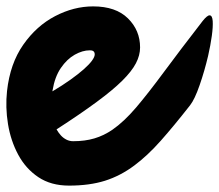

<svg xmlns="http://www.w3.org/2000/svg" viewBox="-68 -571 686 601"><path d="M148 10Q91.5 10 52 -16.5Q12.5 -43 -11 -86.8Q-34.5 -130.5 -43 -182.8Q-51.5 -235 -46 -286Q-36.5 -372 4.8 -431Q46 -490 104.5 -520.5Q163 -551 223.5 -551Q294.5 -551 332.5 -513.5Q370.5 -476 370.5 -422.5Q370.5 -398 357.5 -373Q344.5 -348 314.8 -318.5Q285 -289 234.5 -251.8Q184 -214.5 109 -166Q115 -155.5 122.5 -147.2Q130 -139 139.8 -134Q149.5 -129 161 -129Q178.5 -129 187.5 -109Q196.5 -89 196.5 -64Q196 -37 184.2 -13.5Q172.5 10 148 10ZM96 -285Q128 -304 152.5 -321.5Q177 -339 194 -354Q211 -369 219.8 -381Q228.5 -393 228.5 -400.5Q228.5 -404.5 227.2 -407.2Q226 -410 222.8 -411.8Q219.5 -413.5 213 -413.5Q190.5 -413.5 166 -399.8Q141.5 -386 122.5 -358.2Q103.5 -330.5 96.5 -288ZM161 -129Q198 -129 227.5 -137.8Q257 -146.5 284 -165Q320 -190 357.8 -234.2Q395.5 -278.5 445 -345.5Q494.5 -412.5 566.5 -505.5Q580.5 -523 588 -523Q596.5 -523 597.8 -505.2Q599 -487.5 595 -458.5Q591 -429.5 583.5 -396.5Q572.5 -349.5 557 -304.8Q541.5 -260 527 -241.5Q476.5 -177 435 -130.2Q393.5 -83.5 352.5 -53Q309 -20.5 260.5 -5.2Q212 10 148 10Q122 10 110 -12.5Q98 -35 100 -61.5Q102.5 -87 117.8 -108Q133 -129 161 -129Z"/></svg>

Font: Edu SA Hand Cursive
Style: Regular
Weight: 400
Designer: Tina and Corey Anderson, Eben Sorkin, Mirko Velimirovic
Foundry: Google for Education
Version: Version 2.000